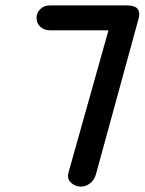

<svg xmlns="http://www.w3.org/2000/svg" viewBox="-20 -695 539 715"><path d="M281 0Q261 0 245 -14Q229 -28 235 -52L396 -625L423 -582H168Q144 -582 130 -595.5Q116 -609 116 -628Q116 -647 130 -661Q144 -675 168 -675H449Q482 -675 492 -662.5Q502 -650 497 -629L337 -45Q330 -23 314.5 -11.5Q299 0 281 0Z"/></svg>

Font: Edu VIC WA NT Beginner SemiBold
Style: Regular
Weight: 600
Designer: Tina and Corey Anderson
Foundry: Google for Education
Version: Version 1.003